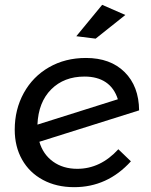

<svg xmlns="http://www.w3.org/2000/svg" viewBox="-20 -772 625 795"><path d="M403 -752 499 -710 376 -612 296 -622ZM470 -154 522 -104Q425 3 287 3Q214 3 158 -27Q102 -57 71.5 -111Q41 -165 41 -235Q41 -319 78.5 -387Q116 -455 183 -493.5Q250 -532 336 -532Q437 -532 496 -473.5Q555 -415 556 -315L143 -185Q158 -133 199.5 -103Q241 -73 300 -73Q396 -73 470 -154ZM135 -256 468 -361Q453 -408 418 -431.5Q383 -455 330 -455Q245 -455 192 -402Q139 -349 135 -256Z"/></svg>

Font: TypoPRO Montserrat Alternates
Style: Italic
Weight: 400
Italic angle: -11.3°
Designer: Julieta Ulanovsky
Foundry: Julieta Ulanovsky
Version: Version 6.001